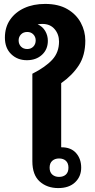

<svg xmlns="http://www.w3.org/2000/svg" viewBox="-20 -950 485 979"><path d="M210 -930Q278 -930 323.5 -903.5Q369 -877 392 -834Q415 -791 415 -743Q415 -668 382 -617Q349 -566 292 -526V-199H294Q342 -199 368 -169.5Q394 -140 394 -95Q394 -50 363 -20.5Q332 9 277 9Q220 9 182.5 -24.5Q145 -58 145 -128V-574Q212 -608 246.5 -645.5Q281 -683 281 -738Q281 -775 258.5 -801.5Q236 -828 196 -828Q184 -828 172 -826Q197 -815 210.5 -792Q224 -769 224 -742Q224 -698 194 -670.5Q164 -643 117 -643Q69 -643 37 -674Q5 -705 5 -758Q5 -811 31.5 -849.5Q58 -888 104 -909Q150 -930 210 -930ZM119 -700Q138 -700 150 -712.5Q162 -725 162 -744Q162 -762 150 -774.5Q138 -787 119 -787Q99 -787 87 -774.5Q75 -762 75 -744Q75 -725 87 -712.5Q99 -700 119 -700ZM281 -142Q260 -142 246.5 -130Q233 -118 233 -95Q233 -72 246.5 -60Q260 -48 281 -48Q303 -48 316 -60Q329 -72 329 -95Q329 -118 316 -130Q303 -142 281 -142Z"/></svg>

Font: Noto Sans Thai Looped
Style: Bold
Weight: 700
Designer: Sasikarn Vongin, Ben Mitchell
Foundry: The Fontpad Ltd
Version: Version 1.001; ttfautohint (v1.8.4.7-5d5b)